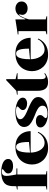

<svg xmlns="http://www.w3.org/2000/svg" viewBox="1137 -1922 800 3114"><g transform="rotate(-90 1537.0 -365.0)"><path d="M20 0V-10L74 -20V-480H20V-490L74 -500Q73 -535 75.5 -572.5Q78 -610 88 -637Q100 -673 128.5 -697Q157 -721 202 -733Q247 -745 308 -745Q352 -745 389.5 -737.5Q427 -730 456 -716Q485 -702 500.5 -681Q516 -660 516 -632Q516 -606 501 -588.5Q486 -571 460 -562Q434 -553 400 -553Q349 -553 315 -573Q281 -593 281 -632Q281 -652 291 -666Q301 -680 315 -690.5Q329 -701 339.5 -709Q350 -717 350 -726Q350 -731 341 -733Q332 -735 310 -735Q272 -735 256.5 -716.5Q241 -698 241 -664Q241 -649 244 -622.5Q247 -596 252.5 -564Q258 -532 264 -500L363 -498V-484H264V-20L320 -10V0Z M711 -515Q799 -515 855.5 -480.5Q912 -446 939.5 -390Q967 -334 967 -268H616V-278L791 -295Q791 -362 784 -408.5Q777 -455 759.5 -479.5Q742 -504 710 -504Q681 -504 660.5 -481Q640 -458 629.5 -406.5Q619 -355 619 -270Q619 -230 629 -189.5Q639 -149 658.5 -115.5Q678 -82 708 -62Q738 -42 779 -42Q802 -42 826 -49.5Q850 -57 872 -71.5Q894 -86 912.5 -106Q931 -126 943 -153L955 -143Q930 -92 898 -60.5Q866 -29 830.5 -12.5Q795 4 760.5 9.5Q726 15 695 15Q629 15 579 -7Q529 -29 495 -65.5Q461 -102 443.5 -148Q426 -194 426 -242Q426 -305 447.5 -355.5Q469 -406 507 -442Q545 -478 597 -496.5Q649 -515 711 -515Z M1264 15Q1218 15 1175.5 6.5Q1133 -2 1099.5 -18Q1066 -34 1046.5 -57.5Q1027 -81 1027 -111Q1027 -136 1042 -151.5Q1057 -167 1080.5 -175Q1104 -183 1129 -183Q1156 -183 1178.5 -175Q1201 -167 1214.5 -152Q1228 -137 1228 -115Q1228 -100 1222.5 -88Q1217 -76 1204 -62Q1190 -49 1184.5 -40.5Q1179 -32 1179 -22Q1179 -16 1187.5 -9.5Q1196 -3 1213 1.5Q1230 6 1255 6Q1289 6 1317.5 -2.5Q1346 -11 1363 -28.5Q1380 -46 1380 -75Q1380 -100 1365.5 -120Q1351 -140 1316.5 -159.5Q1282 -179 1223 -201Q1152 -229 1110.5 -255.5Q1069 -282 1051.5 -311Q1034 -340 1034 -373Q1034 -438 1100.5 -476.5Q1167 -515 1280 -515Q1341 -515 1393.5 -500Q1446 -485 1478 -458Q1510 -431 1510 -394Q1510 -371 1496.5 -356Q1483 -341 1461 -333Q1439 -325 1415 -325Q1395 -325 1376.5 -329.5Q1358 -334 1343 -342.5Q1328 -351 1318.5 -364Q1309 -377 1309 -394Q1309 -424 1339 -448Q1355 -462 1361 -470Q1367 -478 1367 -485Q1367 -489 1362 -493Q1357 -497 1347.5 -499.5Q1338 -502 1324 -504Q1310 -506 1291 -506Q1257 -506 1227.5 -498.5Q1198 -491 1179.5 -476Q1161 -461 1161 -437Q1161 -411 1182 -390Q1203 -369 1238.5 -350Q1274 -331 1319 -313Q1395 -282 1439 -256.5Q1483 -231 1501.5 -205.5Q1520 -180 1520 -150Q1520 -108 1498.5 -77Q1477 -46 1441 -26Q1405 -6 1359.5 4.5Q1314 15 1264 15Z M1766 15Q1688 15 1654.5 -28Q1621 -71 1621 -157V-480H1557V-490L1621 -500L1793 -664H1811V-512L1907 -490V-480H1811V-92Q1811 -56 1822.5 -40Q1834 -24 1852 -24Q1865 -24 1877 -31Q1889 -38 1902 -49L1904 -32Q1891 -23 1875 -14Q1859 -5 1842 1.5Q1825 8 1805.5 11.5Q1786 15 1766 15Z M2225 -515Q2313 -515 2369.5 -480.5Q2426 -446 2453.5 -390Q2481 -334 2481 -268H2130V-278L2305 -295Q2305 -362 2298 -408.5Q2291 -455 2273.5 -479.5Q2256 -504 2224 -504Q2195 -504 2174.5 -481Q2154 -458 2143.5 -406.5Q2133 -355 2133 -270Q2133 -230 2143 -189.5Q2153 -149 2172.5 -115.5Q2192 -82 2222 -62Q2252 -42 2293 -42Q2316 -42 2340 -49.5Q2364 -57 2386 -71.5Q2408 -86 2426.5 -106Q2445 -126 2457 -153L2469 -143Q2444 -92 2412 -60.5Q2380 -29 2344.5 -12.5Q2309 4 2274.5 9.5Q2240 15 2209 15Q2143 15 2093 -7Q2043 -29 2009 -65.5Q1975 -102 1957.5 -148Q1940 -194 1940 -242Q1940 -305 1961.5 -355.5Q1983 -406 2021 -442Q2059 -478 2111 -496.5Q2163 -515 2225 -515Z M2537 0V-10L2589 -24V-466H2535V-477L2779 -515V-360L2787 -352Q2799 -384 2812 -410.5Q2825 -437 2839 -453Q2862 -485 2891 -500Q2920 -515 2958 -515Q2985 -515 3010.5 -504Q3036 -493 3053 -471Q3070 -449 3070 -414Q3070 -386 3056 -364Q3042 -342 3017 -329.5Q2992 -317 2958 -317Q2927 -317 2903.5 -328Q2880 -339 2866.5 -358Q2853 -377 2853 -402Q2853 -412 2855 -420.5Q2857 -429 2859 -436Q2861 -443 2861 -448Q2861 -455 2857 -455Q2849 -455 2838.5 -439.5Q2828 -424 2811 -386Q2803 -369 2794.5 -345Q2786 -321 2779 -293V-24L2831 -10V0Z"/></g></svg>

Font: Kalnia Thin SemiBold
Style: Regular
Weight: 600
Version: Version 1.105